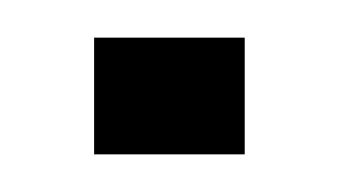

<svg xmlns="http://www.w3.org/2000/svg" viewBox="-20 -82 180 102"><path d="M30 0V-62H110V0Z"/></svg>

Font: Big Shoulders Display SC Thin
Style: Regular
Weight: 100
Designer: Patric King
Foundry: XO Type Co
Version: Version 2.002